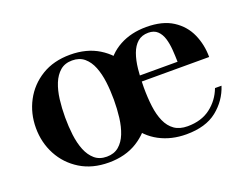

<svg xmlns="http://www.w3.org/2000/svg" viewBox="-81 -631 1040 803"><g transform="rotate(-20 439.0 -230.0)"><path d="M284 10Q210.5 10 157 -23Q103.5 -56 74.5 -110.5Q45.5 -165 45.5 -230Q45.5 -295 74.5 -349.5Q103.5 -404 157 -436.8Q210.5 -469.5 284 -469.5Q357.5 -469.5 410.8 -436.8Q464 -404 492.8 -349.5Q521.5 -295 521.5 -230Q521.5 -165 492.8 -110.5Q464 -56 410.8 -23Q357.5 10 284 10ZM284 -16Q316.5 -16 337.8 -34Q359 -52 371 -82.2Q383 -112.5 387.8 -151Q392.5 -189.5 392.5 -230Q392.5 -271 387.8 -309.2Q383 -347.5 371 -377.8Q359 -408 337.8 -426Q316.5 -444 284 -444Q251.5 -444 230.5 -426Q209.5 -408 197.2 -377.8Q185 -347.5 180.2 -309.2Q175.5 -271 175.5 -230Q175.5 -189.5 180.2 -151Q185 -112.5 197.2 -82.2Q209.5 -52 230.5 -34Q251.5 -16 284 -16ZM629 10Q562 10 509 -18.2Q456 -46.5 425 -100Q394 -153.5 394 -230Q394 -306.5 423.2 -360Q452.5 -413.5 504 -441.5Q555.5 -469.5 623 -469.5Q695.5 -469.5 740.8 -440.2Q786 -411 807 -363.5Q828 -316 828 -261.5H461.5V-288H697Q696.5 -314.5 694.5 -342Q692.5 -369.5 685.5 -392.5Q678.5 -415.5 663.5 -429.8Q648.5 -444 623 -444Q594 -444 575.2 -427.8Q556.5 -411.5 546 -382.8Q535.5 -354 531.5 -316.5Q527.5 -279 527.5 -236Q527.5 -189.5 532.5 -150.2Q537.5 -111 550.5 -81.8Q563.5 -52.5 586.5 -36.2Q609.5 -20 645 -20Q706.5 -20 747.2 -51Q788 -82 806.5 -131H835.5Q816 -70.5 765.5 -30.2Q715 10 629 10Z"/></g></svg>

Font: Bodoni Moda SC 9pt SemiBold
Style: Regular
Weight: 600
Designer: Owen Earl
Foundry: indestructible type
Version: Version 2.005